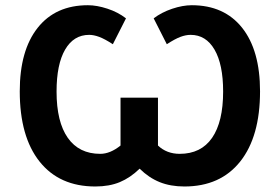

<svg xmlns="http://www.w3.org/2000/svg" viewBox="-20 -691 1050 721"><path d="M695.8 -560.1Q677.7 -560.1 657.5 -552.5Q637.2 -544.9 606.4 -524.9L557.1 -622.1Q586.4 -644.5 626.2 -658Q666 -671.4 700.2 -671.4Q821.8 -671.4 889.2 -586.7Q956.5 -502 956.5 -348.1Q956.5 -178.2 882.1 -84.5Q807.6 9.3 672.4 9.3Q620.1 9.3 579.6 -7.1Q539.1 -23.4 504.4 -57.6Q469.2 -23.4 429.9 -7.1Q390.6 9.3 337.9 9.3Q203.1 9.3 128.7 -84.2Q54.2 -177.7 54.2 -348.1Q54.2 -501.5 121.3 -586.4Q188.5 -671.4 310.1 -671.4Q343.8 -671.4 383.3 -658.4Q422.9 -645.5 453.1 -622.1L403.8 -524.9Q373 -544.9 352.5 -552.5Q332 -560.1 314.9 -560.1Q256.8 -560.1 224.6 -504.9Q192.4 -449.7 192.4 -347.2Q192.4 -233.4 234.6 -173.3Q276.9 -113.3 356.4 -113.3Q394 -113.3 432.6 -144.5V-324.2H573.2V-144.5Q606 -113.3 654.8 -113.3Q734.9 -113.3 776.4 -173.3Q817.9 -233.4 817.9 -347.2Q817.9 -449.2 785.6 -504.6Q753.4 -560.1 695.8 -560.1Z"/></svg>

Font: Bpm'online Open Sans
Style: Bold
Weight: 700
Foundry: Ascender Corporation
Version: Version 1.10